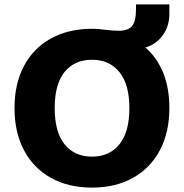

<svg xmlns="http://www.w3.org/2000/svg" viewBox="-20 -845 836 874"><path d="M642 -629Q751 -532 751 -353Q751 -243 708 -161.5Q665 -80 585.5 -35.5Q506 9 399 9Q291 9 211.5 -35.5Q132 -80 89 -161.5Q46 -243 46 -353Q46 -463 89 -544.5Q132 -626 212 -670Q292 -714 400 -714Q430 -714 462 -709Q498 -705 520 -705Q564 -705 581.5 -727Q599 -749 599 -803V-825H751V-782Q751 -726 721 -684.5Q691 -643 642 -629ZM569 -353Q569 -461 523.5 -517Q478 -573 399 -573Q319 -573 274 -517.5Q229 -462 229 -353Q229 -244 274 -188Q319 -132 399 -132Q479 -132 524 -188.5Q569 -245 569 -353Z"/></svg>

Font: wassup Sans
Style: Black
Weight: 900
Version: Version 2.001